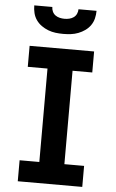

<svg xmlns="http://www.w3.org/2000/svg" viewBox="-62 -997 625 1038"><g transform="rotate(5 250.0 -477.5)"><path d="M75 0V-114H182V-621H75V-735H425V-621H318V-114H425V0ZM250 -815Q229 -815 208.5 -817.5Q188 -820 168.5 -827.5Q149 -835 132 -847Q115 -859 103 -876Q91 -893 86 -913.5Q81 -934 81 -955H179Q179 -942 184.5 -930Q190 -918 200.5 -910.5Q211 -903 224 -900Q237 -897 250 -897Q263 -897 276 -900Q289 -903 299.5 -910.5Q310 -918 315.5 -930Q321 -942 321 -955H419Q419 -934 414 -913.5Q409 -893 397 -876Q385 -859 368 -847Q351 -835 331.5 -827.5Q312 -820 291.5 -817.5Q271 -815 250 -815Z"/></g></svg>

Font: Iosevka Slab Heavy
Style: Regular
Weight: 900
Monospace: yes
Designer: Belleve Invis
Foundry: Belleve Invis
Version: Version 11.1.0; ttfautohint (v1.8.3)